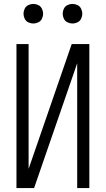

<svg xmlns="http://www.w3.org/2000/svg" viewBox="-20 -960 540 980"><path d="M64 0V-735H126V-98L346 -735H408H436V0H374V-637L154 0H92ZM150 -840Q137 -840 124.5 -846Q112 -852 106 -864.5Q100 -877 100 -890Q100 -903 106 -915.5Q112 -928 124.5 -934Q137 -940 150 -940Q163 -940 175.5 -934Q188 -928 194 -915.5Q200 -903 200 -890Q200 -877 194 -864.5Q188 -852 175.5 -846Q163 -840 150 -840ZM350 -840Q337 -840 324.5 -846Q312 -852 306 -864.5Q300 -877 300 -890Q300 -903 306 -915.5Q312 -928 324.5 -934Q337 -940 350 -940Q363 -940 375.5 -934Q388 -928 394 -915.5Q400 -903 400 -890Q400 -877 394 -864.5Q388 -852 375.5 -846Q363 -840 350 -840Z"/></svg>

Font: Iosevka SS01 Light
Style: Regular
Weight: 300
Monospace: yes
Designer: Belleve Invis
Foundry: Belleve Invis
Version: 2.3.3; ttfautohint (v1.8.3)